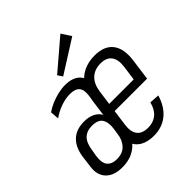

<svg xmlns="http://www.w3.org/2000/svg" viewBox="-205 -919 1076 1076"><g transform="rotate(-45 332.5 -381.0)"><path d="M155 7Q89 7 55.5 -28Q22 -63 31 -125L40 -195Q50 -260 86.5 -293.5Q123 -327 184 -327Q222 -327 248 -314Q274 -301 287 -277L306 -409Q312 -453 295 -472.5Q278 -492 237 -492Q202 -492 164 -478.5Q126 -465 94 -442L90 -494Q113 -510 140 -521.5Q167 -533 196.5 -540Q226 -547 254 -547Q296 -547 323.5 -531.5Q351 -516 363 -485Q375 -454 369 -409L334 -161Q323 -80 276.5 -36.5Q230 7 155 7ZM165 -47Q212 -47 237.5 -74.5Q263 -102 268 -145L273 -178Q280 -227 263 -253Q246 -279 199 -279Q158 -279 133.5 -255.5Q109 -232 102 -176L96 -143Q89 -90 108.5 -68.5Q128 -47 165 -47ZM405 7Q355 7 322.5 -12.5Q290 -32 277 -70Q264 -108 271 -161L301 -379Q309 -433 333.5 -470.5Q358 -508 397.5 -527.5Q437 -547 488 -547Q564 -547 598.5 -502Q633 -457 621 -371L604 -247H335L342 -297H558L543 -263L560 -384Q567 -437 546.5 -464.5Q526 -492 480 -492Q433 -492 403.5 -465Q374 -438 366 -386L334 -152Q327 -101 347.5 -74.5Q368 -48 414 -48Q455 -48 483 -70.5Q511 -93 523 -140L582 -136Q561 -66 515.5 -29.5Q470 7 405 7ZM476 -712 280 -588 261 -617 439 -769Z"/></g></svg>

Font: Pathway Extreme Condensed ExtraLight
Style: Italic
Weight: 250
Width: 3
Italic angle: -8°
Version: Version 1.001;gftools[0.9.26]